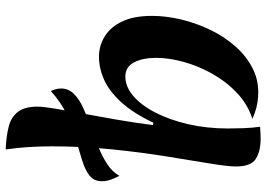

<svg xmlns="http://www.w3.org/2000/svg" viewBox="-151 -459 939 677"><g transform="rotate(90 318.5 -120.5)"><path d="M600 -72Q608 -57 613.5 -41.5Q619 -26 619 -11Q619 18 599 33.5Q579 49 545 59.5Q511 70 469.5 81.5Q428 93 384 113.5Q340 134 301 170Q292 150 292 134Q292 108 310.5 89Q329 70 359.5 56Q390 42 425.5 29.5Q461 17 496 3Q531 -11 558.5 -29Q586 -47 600 -72ZM413 -192Q378 -119 339 -77Q300 -35 260 -17.5Q220 0 180 0Q141 0 108 -20.5Q75 -41 55.5 -82Q36 -123 36 -187Q36 -236 48.5 -289Q61 -342 85 -392Q109 -442 144 -481.5Q179 -521 223.5 -543Q268 -565 321 -561Q340 -560 359.5 -555Q379 -550 399 -541Q347 -524 307 -486Q267 -448 239.5 -398.5Q212 -349 198 -297.5Q184 -246 184 -202Q184 -154 200 -123.5Q216 -93 250 -93Q286 -93 319 -121.5Q352 -150 377.5 -200Q403 -250 418 -315Q433 -380 433 -454Q433 -481 432 -509.5Q431 -538 427 -568Q438 -569 449 -569.5Q460 -570 469 -570Q513 -570 540 -553Q567 -536 567 -483Q567 -455 556.5 -391Q546 -327 531.5 -237.5Q517 -148 506.5 -44.5Q496 59 496 166Q496 208 498.5 248Q501 288 507 329Q461 327 427 318.5Q393 310 374.5 286Q356 262 356 217Q356 197 363 155Q370 113 380.5 56.5Q391 0 402 -63.5Q413 -127 421 -190Z"/></g></svg>

Font: Merienda
Style: Bold
Weight: 700
Designer: Eduardo Rodriguez Tunni
Foundry: Eduardo Rodriguez Tunni
Version: Version 2.001